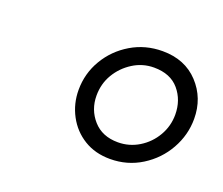

<svg xmlns="http://www.w3.org/2000/svg" viewBox="-62 -822 534 460"><g transform="rotate(20 205.0 -592.0)"><path d="M253 -449Q215 -449 186.5 -466.5Q158 -484 142 -514Q126 -544 126 -579Q126 -621 147 -656.5Q168 -692 204 -713.5Q240 -735 284 -735Q341 -735 375.5 -698Q410 -661 410 -608Q410 -567 389.5 -530.5Q369 -494 333 -471.5Q297 -449 253 -449ZM257 -493Q286 -493 310.5 -508Q335 -523 349.5 -548Q364 -573 364 -602Q364 -639 342 -665Q320 -691 278 -691Q249 -691 224.5 -675.5Q200 -660 185.5 -635.5Q171 -611 171 -581Q171 -545 194 -519Q217 -493 257 -493Z"/></g></svg>

Font: Instrument Sans Condensed Medium
Style: Italic
Weight: 500
Width: 3
Italic angle: -13°
Designer: Rodrigo Fuenzalida
Foundry: fragTYPE
Version: Version 1.000;gftools[0.9.28]